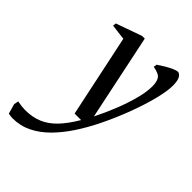

<svg xmlns="http://www.w3.org/2000/svg" viewBox="-272 -558 885 885"><g transform="rotate(45 170.5 -115.5)"><path d="M-29.1 229.4Q-36.2 229.4 -43.2 228.2Q-50.2 227.1 -56.2 226.1L-69.7 177.8L-65.4 155.6Q-52.8 158.3 -39.1 159.9Q-25.4 161.5 -15.5 161.5Q33.2 161.5 70 145.6Q106.8 129.8 138.3 96.7Q169.7 63.6 200.4 11.5H158L73 -391L-3.1 -400.5L-1.4 -416.5L125 -461.5H142.4L230.3 -42Q256.8 -94.8 277.6 -147.8Q298.4 -200.9 310.7 -248.1Q323 -295.4 323 -330.6Q323 -359.6 313 -375.7Q302.9 -391.9 263.6 -399.1L266 -415.1Q281.8 -425.9 299.9 -436.7Q318.1 -447.4 333.9 -454.5Q349.8 -461.5 358.9 -461.5Q369.6 -461.5 378.6 -447.3Q387.6 -433.1 387.6 -398.5Q387.6 -363.5 372.6 -304.7Q357.6 -245.9 331.7 -177Q305.7 -108.1 272.5 -40.5Q245.7 13.9 213.7 62.7Q181.6 111.5 144.4 149.2Q107.2 186.9 64 208.1Q20.8 229.4 -29.1 229.4Z"/></g></svg>

Font: Ancizar Serif Light
Style: Italic
Weight: 300
Italic angle: -4°
Designer: Cesar Puertas, Viviana Monsalve, Julian Moncada, Julian Prieto, Jose Castro, Felipe Aragon, Mariel Hernandez, Sara Alarc
Version: Version 8.100